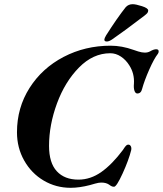

<svg xmlns="http://www.w3.org/2000/svg" viewBox="-20 -882 777 916"><path d="M61 -251Q61 -368 121 -462.5Q181 -557 283.5 -610.5Q386 -664 508 -664Q561 -664 617 -644Q622 -642 639.5 -636.5Q657 -631 671 -631Q685 -631 696 -637Q713 -647 725 -647Q737 -647 737 -637Q737 -630 733 -625Q715 -602 692 -550Q669 -498 658 -458Q653 -436 635 -436Q626 -436 621.5 -449Q617 -462 619 -483Q622 -531 597 -570Q581 -596 557 -612Q533 -628 506 -628Q424 -628 357 -560Q290 -492 252 -389Q214 -286 214 -186Q214 -105 251 -65Q288 -25 354 -25Q412 -25 463.5 -61.5Q515 -98 566 -166Q569 -171 574 -178Q579 -185 583 -188.5Q587 -192 592 -192Q600 -192 604 -184.5Q608 -177 606 -166Q594 -118 565 -54.5Q536 9 524 9Q515 9 508.5 4.5Q502 0 499 -2Q485 -11 463 -11Q451 -11 433.5 -6Q416 -1 409 1Q359 14 317 14Q247 14 188.5 -20.5Q130 -55 95.5 -116Q61 -177 61 -251ZM478 -692V-694Q478 -699 486 -713Q540 -798 580 -848Q593 -862 613 -862Q628 -862 657.5 -852.5Q687 -843 687 -832Q687 -825 683 -820Q679 -815 670 -808Q565 -728 515 -694Q500 -684 490 -684Q478 -684 478 -692Z"/></svg>

Font: EB Garamond
Style: Bold Italic
Weight: 700
Italic angle: -17.2°
Designer: Georg Duffner and Octavio Pardo
Foundry: Georg Duffner
Version: Version 1.000